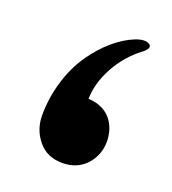

<svg xmlns="http://www.w3.org/2000/svg" viewBox="-81 -435 448 499"><g transform="rotate(20 143.5 -186.0)"><path d="M144 -0.5C171.4 -0.5 193.4 -9.8 210 -27.8C226.1 -45.9 234.4 -67.4 234.4 -92.3C234.4 -124.5 218.8 -177.2 151.4 -180.7C151.9 -209.5 160.2 -238.8 176.3 -268.6C192.4 -298.3 213.9 -323.2 240.7 -343.8C241.7 -344.2 242.7 -345.2 244.1 -346.2C255.9 -356.4 257.8 -363.8 250 -368.7C241.7 -374 228.5 -373.5 211.4 -366.7C173.8 -351.6 135.7 -319.3 105 -274.9C73.7 -230 52.7 -166 52.7 -99.6C52.7 -72.8 61 -49.8 77.1 -30.3C93.3 -10.3 115.7 -0.5 144 -0.5Z"/></g></svg>

Font: Sahel
Style: Bold
Weight: 700
Foundry: Saber Rastikerdar (saber.rastikerdar@gmail.com)
Version: Version 3.4.0